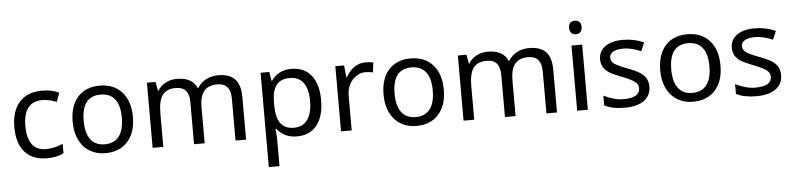

<svg xmlns="http://www.w3.org/2000/svg" viewBox="-52 -1036 6503 1574"><g transform="rotate(-5 3199.5 -248.5)"><path d="M304.2 -469.2Q146 -469.2 146 -268.1Q146 -168.9 184.6 -117.4Q223.1 -65.9 296.4 -65.9Q369.6 -65.9 438 -97.2V-19Q382.3 9.8 299.8 9.8Q184.1 9.8 119.6 -61.3Q55.2 -132.3 55.2 -266.1Q55.2 -399.9 120.4 -472.9Q185.5 -545.9 306.2 -545.9Q390.1 -545.9 446.8 -517.1L419.9 -443.8Q352.1 -469.2 304.2 -469.2Z M626 -269Q626 -168 665.8 -115.5Q705.6 -63 782.7 -63Q859.9 -63 899.9 -115.5Q939.9 -168 939.9 -269Q939.9 -370.1 899.7 -421.1Q859.4 -472.2 781.7 -472.2Q626 -472.2 626 -269ZM780.8 9.8Q708 9.8 651.9 -24.2Q595.7 -58.1 565.4 -121.6Q535.2 -185.1 535.2 -269Q535.2 -399.9 600.6 -472.9Q666 -545.9 781.7 -545.9Q897.5 -545.9 964.1 -471.4Q1030.8 -397 1030.8 -267.3Q1030.8 -137.7 964.4 -64Q897.9 9.8 780.8 9.8Z M1852.1 0V-345.2Q1852.1 -472.2 1743.2 -472.2Q1668.5 -472.2 1633.3 -428.7Q1598.1 -385.3 1598.1 -295.9V0H1510.7V-345.2Q1510.7 -408.7 1484.1 -440.4Q1457.5 -472.2 1400.9 -472.2Q1326.7 -472.2 1292.2 -426.8Q1257.8 -381.3 1257.8 -277.8V0H1169.9V-536.1H1240.7L1253.9 -462.9H1258.8Q1281.7 -502 1323.5 -523.9Q1365.2 -545.9 1417 -545.9Q1543 -545.9 1581.1 -456.1H1585.9Q1611.8 -499 1656.5 -522.5Q1701.2 -545.9 1757.8 -545.9Q1848.6 -545.9 1893.8 -499Q1939 -452.1 1939 -349.1V0Z M2192.9 -286.1V-269Q2192.9 -160.2 2229 -111.6Q2265.1 -63 2339.4 -63Q2413.6 -63 2451.4 -117.7Q2489.3 -172.4 2489.3 -270.3Q2489.3 -368.2 2451.4 -420.2Q2413.6 -472.2 2339.1 -472.2Q2264.6 -472.2 2229.2 -427.2Q2193.8 -382.3 2192.9 -286.1ZM2192.9 -67.9H2187L2189 -47.9Q2192.9 -9.8 2192.9 20V240.2H2105V-536.1H2177.2L2189 -462.9H2192.9Q2252 -545.9 2358.2 -545.9Q2464.4 -545.9 2522.2 -473.4Q2580.1 -400.9 2580.1 -269.3Q2580.1 -137.7 2522 -64Q2463.9 9.8 2357.4 9.8Q2251 9.8 2192.9 -67.9Z M2970.2 -545.9Q3005.9 -545.9 3033.2 -540L3022.5 -459Q2992.7 -465.8 2957.3 -465.8Q2921.9 -465.8 2885.5 -442.4Q2849.1 -418.9 2828.6 -377.7Q2808.1 -336.4 2808.1 -286.1V0H2720.2V-536.1H2792.5L2802.2 -438H2806.2Q2868.7 -545.9 2970.2 -545.9Z M3184.6 -269Q3184.6 -168 3224.4 -115.5Q3264.2 -63 3341.3 -63Q3418.5 -63 3458.5 -115.5Q3498.5 -168 3498.5 -269Q3498.5 -370.1 3458.3 -421.1Q3418 -472.2 3340.3 -472.2Q3184.6 -472.2 3184.6 -269ZM3339.4 9.8Q3266.6 9.8 3210.4 -24.2Q3154.3 -58.1 3124 -121.6Q3093.8 -185.1 3093.8 -269Q3093.8 -399.9 3159.2 -472.9Q3224.6 -545.9 3340.3 -545.9Q3456.1 -545.9 3522.7 -471.4Q3589.4 -397 3589.4 -267.3Q3589.4 -137.7 3522.9 -64Q3456.5 9.8 3339.4 9.8Z M4410.6 0V-345.2Q4410.6 -472.2 4301.8 -472.2Q4227.1 -472.2 4191.9 -428.7Q4156.7 -385.3 4156.7 -295.9V0H4069.3V-345.2Q4069.3 -408.7 4042.7 -440.4Q4016.1 -472.2 3959.5 -472.2Q3885.3 -472.2 3850.8 -426.8Q3816.4 -381.3 3816.4 -277.8V0H3728.5V-536.1H3799.3L3812.5 -462.9H3817.4Q3840.3 -502 3882.1 -523.9Q3923.8 -545.9 3975.6 -545.9Q4101.6 -545.9 4139.6 -456.1H4144.5Q4170.4 -499 4215.1 -522.5Q4259.8 -545.9 4316.4 -545.9Q4407.2 -545.9 4452.4 -499Q4497.6 -452.1 4497.6 -349.1V0Z M4671.6 -638.7Q4656.7 -652.3 4656.7 -681.4Q4656.7 -710.4 4671.6 -723.6Q4686.5 -736.8 4707.8 -736.8Q4729 -736.8 4744.4 -723.6Q4759.8 -710.4 4759.8 -681.4Q4759.8 -652.3 4744.4 -638.7Q4729 -625 4707.8 -625Q4686.5 -625 4671.6 -638.7ZM4751.5 0H4663.6V-536.1H4751.5Z M4888.2 -23.9V-104Q4976.6 -61 5050.8 -61Q5185.5 -61 5185.5 -140.1Q5185.5 -171.9 5156.5 -193.8Q5127.4 -215.8 5052.5 -244.6Q4977.5 -273.4 4946.8 -293.9Q4887.2 -334 4887.2 -401.9Q4887.2 -469.7 4940.9 -507.8Q4994.6 -545.9 5087.2 -545.9Q5179.7 -545.9 5259.3 -509.8L5229.5 -439.9Q5147.9 -474.1 5087.9 -474.1Q5027.8 -474.1 4999.5 -456.8Q4971.2 -439.5 4971.2 -409.7Q4971.2 -379.9 4995.6 -360.6Q5020 -341.3 5098.1 -311.8Q5176.3 -282.2 5208.5 -260.7Q5271 -218.8 5270.8 -145.8Q5270.5 -72.8 5214.4 -31.5Q5158.2 9.8 5054.4 9.8Q4950.7 9.8 4888.2 -23.9Z M5461.4 -269Q5461.4 -168 5501.2 -115.5Q5541 -63 5618.2 -63Q5695.3 -63 5735.4 -115.5Q5775.4 -168 5775.4 -269Q5775.4 -370.1 5735.1 -421.1Q5694.8 -472.2 5617.2 -472.2Q5461.4 -472.2 5461.4 -269ZM5616.2 9.8Q5543.5 9.8 5487.3 -24.2Q5431.2 -58.1 5400.9 -121.6Q5370.6 -185.1 5370.6 -269Q5370.6 -399.9 5436 -472.9Q5501.5 -545.9 5617.2 -545.9Q5732.9 -545.9 5799.6 -471.4Q5866.2 -397 5866.2 -267.3Q5866.2 -137.7 5799.8 -64Q5733.4 9.8 5616.2 9.8Z M5972.2 -23.9V-104Q6060.5 -61 6134.8 -61Q6269.5 -61 6269.5 -140.1Q6269.5 -171.9 6240.5 -193.8Q6211.4 -215.8 6136.5 -244.6Q6061.5 -273.4 6030.8 -293.9Q5971.2 -334 5971.2 -401.9Q5971.2 -469.7 6024.9 -507.8Q6078.6 -545.9 6171.1 -545.9Q6263.7 -545.9 6343.3 -509.8L6313.5 -439.9Q6231.9 -474.1 6171.9 -474.1Q6111.8 -474.1 6083.5 -456.8Q6055.2 -439.5 6055.2 -409.7Q6055.2 -379.9 6079.6 -360.6Q6104 -341.3 6182.1 -311.8Q6260.3 -282.2 6292.5 -260.7Q6355 -218.8 6354.7 -145.8Q6354.5 -72.8 6298.3 -31.5Q6242.2 9.8 6138.4 9.8Q6034.7 9.8 5972.2 -23.9Z"/></g></svg>

Font: NotoSans
Style: Regular
Weight: 400
Designer: Monotype Design team
Foundry: Monotype Imaging Inc.
Version: Version 1.04